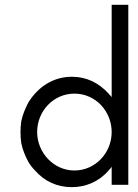

<svg xmlns="http://www.w3.org/2000/svg" viewBox="-20 -770 575 800"><path d="M514.6 0V-750H445.3V-365.2C443.4 -368.2 441.4 -370.1 439.5 -372.1C436.5 -375 434.6 -377 432.6 -379.9C391.6 -424.8 340.8 -450.2 279.3 -450.2C202.1 -450.2 138.7 -408.2 98.6 -343.8C85 -317.4 74.2 -293 68.4 -263.7C66.4 -249 65.4 -234.4 65.4 -219.7C65.4 -204.1 66.4 -189.5 68.4 -174.8C74.2 -145.5 85 -120.1 98.6 -94.7C106.4 -82 115.2 -70.3 126 -59.6C166 -13.7 218.8 9.8 279.3 9.8C338.9 9.8 393.6 -14.6 432.6 -59.6C434.6 -62.5 436.5 -64.5 439.5 -67.4L445.3 -75.2V0ZM445.3 -219.7C445.3 -132.8 377 -59.6 290 -59.6C203.1 -59.6 134.8 -134.8 134.8 -219.7C134.8 -307.6 203.1 -379.9 290 -379.9C378.9 -379.9 445.3 -305.7 445.3 -219.7Z"/></svg>

Font: My Font
Style: Regular
Weight: 400
Designer: Alfredo Marco Pradil
Version: Version 0.001